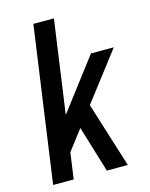

<svg xmlns="http://www.w3.org/2000/svg" viewBox="-112 -812 689 884"><g transform="rotate(-15 232.0 -370.0)"><path d="M81 -180 355 -540H464L120 -92ZM134 -740H232L128 0H30ZM204 -270 280 -338 386 0H286Z"/></g></svg>

Font: Pathway Extreme Condensed Medium
Style: Italic
Weight: 500
Width: 3
Italic angle: -8°
Version: Version 1.001;gftools[0.9.26]